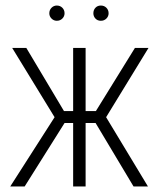

<svg xmlns="http://www.w3.org/2000/svg" viewBox="-20 -673 575 693"><path d="M185 -653Q174 -653 166 -645Q158 -637 158 -625Q158 -614 166 -606Q174 -598 185 -598Q197 -598 205 -606Q213 -614 213 -625Q213 -637 205 -645Q197 -653 185 -653ZM344 -653Q332 -653 324.5 -645Q317 -637 317 -625Q317 -614 324.5 -606Q332 -598 344 -598Q356 -598 364 -606Q372 -614 372 -625Q372 -637 364 -645Q356 -653 344 -653ZM516 -500H467L326 -272H289V-500H244V-272H211L75 -500H24L177 -250L17 0H69L213 -229H244V0H289V-229H325L462 0H514L363 -250Z"/></svg>

Font: Advent Pro Light
Style: Regular
Weight: 300
Version: Version 3.000